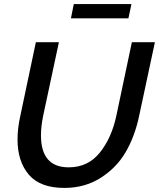

<svg xmlns="http://www.w3.org/2000/svg" viewBox="-20 -917 780 942"><path d="M328 -827 342 -897H625L610 -827ZM66 -233Q66 -288 80 -350L156 -710H269L192 -350Q181 -297 181 -253Q181 -96 317 -96Q412 -96 470 -168.5Q528 -241 551 -350L627 -710H740L663 -350Q642 -249 597 -171.5Q552 -94 474 -44.5Q396 5 296 5Q177 5 121.5 -60Q66 -125 66 -233Z"/></svg>

Font: Raleway-v4020 SemiBold
Style: Italic
Weight: 600
Italic angle: -12°
Designer: Matt McInerney, Pablo Impallari, Rodrigo Fuenzalida
Foundry: Matt McInerney, Pablo Impallari, Rodrigo Fuenzalida
Version: Version 4.020;PS 004.020;hotconv 1.0.88;makeotf.lib2.5.64775